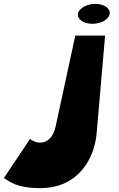

<svg xmlns="http://www.w3.org/2000/svg" viewBox="-152 -600 615 992"><path d="M341 -580C384 -580 417 -558 415 -531C413 -502 373 -477 325 -477C278 -477 245 -502 251 -531C258 -558 297 -580 341 -580ZM136 51C124 109 93 137 55 137C27 137 3 118 3 118L-132 320C-102 338 -66 372 55 372C259 372 336 211 347 92L391 -416H237Z"/></svg>

Font: Hussar Milosc
Style: Bold
Weight: 700
Foundry: Cannot Into Space Fonts
Version: Version 1.02